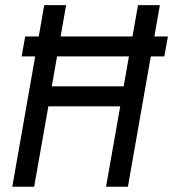

<svg xmlns="http://www.w3.org/2000/svg" viewBox="-20 -713 661 733"><path d="M62.5 -497.6 76.2 -573.7H127.9L148.9 -693.4H232.4L211.4 -573.7H485.8L506.8 -693.4H590.3L569.3 -573.7H621.1L607.4 -497.6H555.7L468.3 0H384.8L439 -307.1H164.6L110.4 0H26.9L114.3 -497.6ZM177.7 -383.3H452.1L472.2 -497.6H197.8Z"/></svg>

Font: Cascadia Mono PL SemiLight
Style: Italic
Weight: 350
Italic angle: -10°
Monospace: yes
Designer: Aaron Bell
Foundry: Saja Typeworks
Version: Version 2404.023; ttfautohint (v1.8.4)